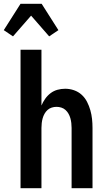

<svg xmlns="http://www.w3.org/2000/svg" viewBox="-50 -999 570 1019"><path d="M59 0V-735H170V-439Q178 -458 190 -475Q202 -492 218.5 -504.5Q235 -517 255 -522.5Q275 -528 296 -528Q320 -528 343 -520Q366 -512 383.5 -496Q401 -480 412 -458.5Q423 -437 429.5 -414Q436 -391 438.5 -367.5Q441 -344 441 -320V0H330V-320Q330 -333 328.5 -346Q327 -359 323.5 -371.5Q320 -384 313.5 -395.5Q307 -407 297.5 -415.5Q288 -424 275.5 -428Q263 -432 250 -432Q237 -432 224.5 -428Q212 -424 202.5 -415.5Q193 -407 186.5 -395.5Q180 -384 176.5 -371.5Q173 -359 171.5 -346Q170 -333 170 -320V0ZM19 -806 -30 -839 59 -979H171L260 -839L211 -806L115 -916Z"/></svg>

Font: Iosevka Term
Style: Bold
Weight: 700
Monospace: yes
Designer: Belleve Invis
Foundry: Belleve Invis
Version: Version 30.0.1